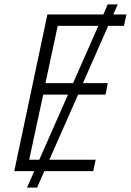

<svg xmlns="http://www.w3.org/2000/svg" viewBox="-20 -780 596 875"><path d="M45 0 196 -714H451L471 -760H517L496 -714H556L545 -662H473L358 -401H471L461 -349H336L205 -52H416L405 0H182L149 75H103L136 0ZM187 -401H313L428 -662H243ZM113 -52H159L290 -349H177Z"/></svg>

Font: Noto Sans Light
Style: Italic
Weight: 300
Italic angle: -12°
Designer: Monotype Design Team
Foundry: Monotype Imaging Inc.
Version: Version 2.013; ttfautohint (v1.8.4.7-5d5b)